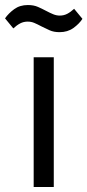

<svg xmlns="http://www.w3.org/2000/svg" viewBox="-49 -744 348 764"><path d="M165 0H85V-516H165ZM188 -616Q165 -616 148.5 -623.5Q132 -631 118 -638Q99 -648 87 -653Q75 -658 61 -658Q45 -658 31.5 -651Q18 -644 4 -631L-29 -671Q-15 -691 7.5 -707.5Q30 -724 62 -724Q85 -724 102 -716.5Q119 -709 132 -702Q151 -692 163.5 -687Q176 -682 189 -682Q205 -682 218.5 -689Q232 -696 246 -709L279 -669Q266 -649 243 -632.5Q220 -616 188 -616Z"/></svg>

Font: IBM Plex Sans Var
Style: Regular
Weight: 400
Designer: Mike Abbink, Paul van der Laan, Pieter van Rosmalen
Foundry: Bold Monday
Version: Version 3.000